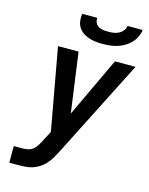

<svg xmlns="http://www.w3.org/2000/svg" viewBox="-138 -1041 877 1127"><g transform="rotate(15 300.5 -477.5)"><path d="M31 0V-101H84Q101 -101 118.5 -105Q136 -109 150 -121Q164 -133 173 -149Q182 -165 191 -181Q191 -181 191 -181.5Q191 -182 191 -182L220 -238L130 -735H255L305 -372L476 -735H601L297 -136Q287 -116 275 -96Q263 -76 247.5 -59Q232 -42 212 -29Q192 -16 170.5 -9.5Q149 -3 127 -1.5Q105 0 84 0ZM379 -815Q357 -815 335.5 -817.5Q314 -820 294.5 -826.5Q275 -833 258 -845Q241 -857 230.5 -874Q220 -891 217.5 -912Q215 -933 218 -955H310Q308 -939 314.5 -925.5Q321 -912 333.5 -904.5Q346 -897 361 -895Q376 -893 392 -893Q408 -893 424 -895Q440 -897 455 -904.5Q470 -912 481 -925.5Q492 -939 494 -955H586Q583 -933 573 -912Q563 -891 546.5 -874Q530 -857 509.5 -845Q489 -833 467 -826.5Q445 -820 423 -817.5Q401 -815 379 -815Z"/></g></svg>

Font: Iosevka SS04 Extended
Style: Bold Italic
Weight: 700
Width: 7
Italic angle: -9°
Monospace: yes
Designer: Belleve Invis
Foundry: Belleve Invis
Version: Version 19.0.0; ttfautohint (v1.8.4)